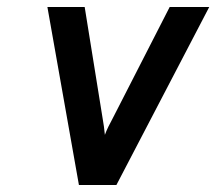

<svg xmlns="http://www.w3.org/2000/svg" viewBox="-20 -531 620 551"><path d="M206.5 0 116 -511H223L274 -194.5Q276.5 -181 278.2 -168.2Q280 -155.5 281 -144Q284.5 -154 291.2 -167.8Q298 -181.5 304 -192.5L467 -511H580.5L314 0Z"/></svg>

Font: Overpass SemiBold
Style: Italic
Weight: 600
Italic angle: -10°
Designer: Delve Withrington, Dave Bailey, Thomas Jockin
Foundry: Delve Fonts LLC
Version: Version 4.000